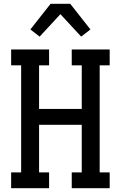

<svg xmlns="http://www.w3.org/2000/svg" viewBox="-20 -997 640 1017"><path d="M39 0V-84H92V-651H39V-735H240V-651H187V-420H413V-651H360V-735H561V-651H508V-84H561V0H360V-84H413V-336H187V-84H240V0ZM190 -803 141 -841 248 -977H352L459 -841L410 -803L300 -922Z"/></svg>

Font: Iosevka Etoile Medium
Style: Regular
Weight: 500
Designer: Belleve Invis
Foundry: Belleve Invis
Version: Version 22.1.2; ttfautohint (v1.8.4)